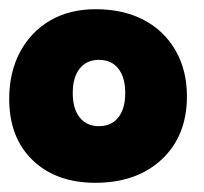

<svg xmlns="http://www.w3.org/2000/svg" viewBox="-20 -787 443 417"><path d="M187 -390Q102 -390 51 -439Q0 -488 0 -572Q0 -630 23.5 -674Q47 -718 89 -742.5Q131 -767 188 -767Q248 -767 292.5 -743.5Q337 -720 361.5 -677Q386 -634 386 -578Q386 -492 331.5 -441Q277 -390 187 -390ZM195 -513Q222 -513 237 -532Q252 -551 252 -585Q252 -619 237 -638Q222 -657 195 -657Q168 -657 153 -638Q138 -619 138 -585Q138 -551 153 -532Q168 -513 195 -513Z"/></svg>

Font: DynaPuff SemiBold
Style: Regular
Weight: 600
Designer: Toshi Omagari, Jennifer Daniel
Foundry: Google Fonts
Version: Version 2.000